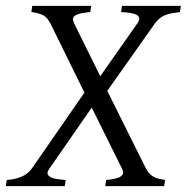

<svg xmlns="http://www.w3.org/2000/svg" viewBox="-30 -635 637 655"><path d="M530 0H329L332 -21Q352 -23 364.5 -26Q377 -29 383 -34Q389 -39 389.5 -42.5Q390 -46 390 -47Q390 -53 385 -62L283 -268L140 -62Q132 -51 132 -44Q132 -37 142.5 -30.5Q153 -24 194 -21L191 0H-10L-7 -21Q22 -23 44 -32.5Q66 -42 80 -62L258 -319L143 -553Q137 -564 131.5 -571Q126 -578 119 -582Q112 -586 102 -589Q92 -592 77 -594L80 -615H281L278 -594Q240 -590 229.5 -584Q219 -578 219 -570Q219 -563 224 -553L312 -375L437 -553Q445 -564 445 -571.5Q445 -579 437.5 -583.5Q430 -588 416 -590.5Q402 -593 383 -594L386 -615H587L584 -594Q568 -592 555 -589.5Q542 -587 531.5 -582.5Q521 -578 512.5 -570.5Q504 -563 497 -553L336 -325L467 -62Q472 -52 478 -45Q484 -38 492 -33Q500 -28 510.5 -25.5Q521 -23 533 -21Z"/></svg>

Font: Oxford Ugaritic
Style: Regular
Weight: 400
Designer: Jacob Thomas
Foundry: Bengal Creative Media Limited
Version: Version 1.000